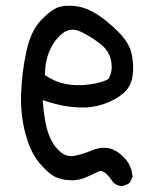

<svg xmlns="http://www.w3.org/2000/svg" viewBox="-20 -628 540 670"><path d="M403.3 21.5Q387.7 19.5 376 9.8Q343.8 -39.1 324.7 -29.8Q305.7 -20.5 280.3 -9.3Q254.9 2 225.1 1Q195.3 0 171.9 -11.2Q148.4 -22.5 117.2 -59.6Q85.9 -96.7 68.4 -163.1Q50.8 -229.5 53.7 -303.7Q56.6 -377.9 72.3 -449.7Q87.9 -521.5 125 -559.6Q162.1 -597.7 189.5 -604.5Q216.8 -611.3 251.5 -605.5Q286.1 -599.6 320.3 -577.1Q354.5 -554.7 392.6 -517.1Q430.7 -479.5 439.5 -439.5Q448.2 -399.4 442.4 -361.3Q436.5 -323.2 407.2 -299.8Q377.9 -276.4 337.9 -263.7Q297.9 -251 258.3 -252.9Q218.8 -254.9 188.5 -261.7Q158.2 -268.6 128.9 -278.3Q134.8 -204.1 147.5 -166Q160.2 -127.9 184.6 -103.5Q209 -79.1 237.8 -84Q266.6 -88.9 298.8 -102.5Q331.1 -116.2 358.9 -110.8Q386.7 -105.5 413.6 -77.6Q440.4 -49.8 442.4 -9.8L432.6 9.8Q418.9 19.5 403.3 21.5ZM358.4 -352.5Q374 -377.9 368.2 -413.1Q362.3 -448.2 334 -471.7Q305.7 -495.1 266.6 -515.1Q227.5 -535.2 197.8 -511.2Q168 -487.3 152.3 -449.2Q136.7 -411.1 136.7 -366.2Q169.9 -342.8 209 -335Q248 -327.1 293 -333.5Q337.9 -339.8 358.4 -352.5Z"/></svg>

Font: NaikaiFont
Style: Regular
Weight: 400
Version: Version 1.67